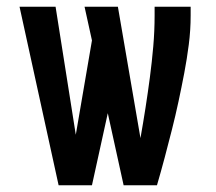

<svg xmlns="http://www.w3.org/2000/svg" viewBox="-20 -550 640 570"><path d="M154 0 38 -530H145L205 -150L253 -430L231 -530H330L397 -140Q405 -185 412 -230Q419 -275 425 -320.5Q431 -366 435 -412Q439 -458 439 -504V-530H546V-504Q546 -461 540.5 -418Q535 -375 527 -333Q519 -291 510 -249Q501 -207 490.5 -165.5Q480 -124 469 -82.5Q458 -41 446 0H347L300 -214L253 0Z"/></svg>

Font: Iosevka Curly SmBdEx
Style: Regular
Weight: 600
Width: 7
Monospace: yes
Designer: Belleve Invis
Foundry: Belleve Invis
Version: Version 11.1.0; ttfautohint (v1.8.3)